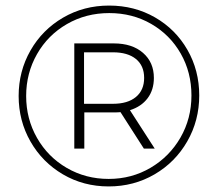

<svg xmlns="http://www.w3.org/2000/svg" viewBox="-20 -667 781 690"><path d="M372 -647Q463 -647 537 -604.5Q611 -562 653.5 -488Q696 -414 696 -324Q696 -234 653 -159Q610 -84 535.5 -40.5Q461 3 370.5 3Q280 3 206 -40.5Q132 -84 89.5 -158.5Q47 -233 47 -322Q47 -411 89.5 -485.5Q132 -560 206.5 -603.5Q281 -647 372 -647ZM370.5 -24Q453 -24 521 -64Q589 -104 628.5 -172.5Q668 -241 668 -324Q668 -407 629.5 -474.5Q591 -542 523.5 -581Q456 -620 372.5 -620Q289 -620 220.5 -580.5Q152 -541 113 -472.5Q74 -404 74 -322Q74 -240 113 -171.5Q152 -103 220 -63.5Q288 -24 370.5 -24ZM447 -271 536 -133H497L413 -264Q405 -263 389 -263H283V-133H247V-511H389Q455 -511 494 -477Q533 -443 533 -387Q533 -344 510.5 -314Q488 -284 447 -271ZM498 -387Q498 -431 468.5 -455Q439 -479 386 -479H282V-294H386Q439 -294 468.5 -318.5Q498 -343 498 -387Z"/></svg>

Font: Montserrat Ace
Style: Light
Weight: 300
Designer: Julieta Ulanovsky
Foundry: Julieta Ulanovsky
Version: Version 1